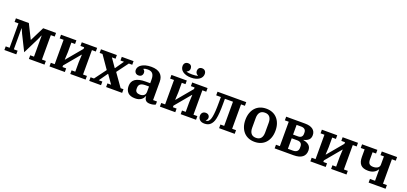

<svg xmlns="http://www.w3.org/2000/svg" viewBox="31 -1871 6300 2972"><g transform="rotate(20 3180.5 -384.5)"><path d="M41 -60H105V-462H41V-522H254L370 -289H374L490 -522H702V-462H638V-60H702V0H445V-60H507V-406H503L469 -329L341 -72L213 -329L179 -406H175V-60H237V0H41Z M784 -60H848V-462H784V-522H1037V-462H976V-304L970 -181H974L1187 -436V-462H1126V-522H1379V-462H1315V-60H1379V0H1126V-60H1187V-218L1193 -341H1189L976 -86V-60H1037V0H784Z M1439 -60H1495L1636 -250L1489 -462H1442V-522H1704V-462H1644L1741 -322H1746L1843 -462H1785V-522H1979V-462H1923L1783 -273L1934 -60H1981V0H1717V-60H1777L1678 -201H1673L1574 -60H1633V0H1439Z M2197 12Q2116 12 2077 -27Q2038 -66 2038 -135Q2038 -211 2093.5 -250Q2149 -289 2267 -289H2338V-352Q2338 -413 2313 -444.5Q2288 -476 2231 -476Q2187 -476 2163 -463V-459Q2173 -453 2182.5 -440.5Q2192 -428 2192 -406Q2192 -377 2174.5 -358.5Q2157 -340 2123 -340Q2094 -340 2075.5 -359Q2057 -378 2057 -409Q2057 -433 2070.5 -455.5Q2084 -478 2111 -495.5Q2138 -513 2177.5 -523.5Q2217 -534 2269 -534Q2369 -534 2419 -488.5Q2469 -443 2469 -361V-59H2533V-9Q2518 1 2493 6.5Q2468 12 2442 12Q2392 12 2370 -12.5Q2348 -37 2348 -75V-78H2343Q2336 -61 2325 -45Q2314 -29 2297 -16.5Q2280 -4 2255.5 4Q2231 12 2197 12ZM2248 -68Q2288 -68 2313 -87Q2338 -106 2338 -151V-235H2281Q2221 -235 2195.5 -213.5Q2170 -192 2170 -152V-134Q2170 -100 2191.5 -84Q2213 -68 2248 -68Z M2603 -60H2667V-462H2603V-522H2856V-462H2795V-304L2789 -181H2793L3006 -436V-462H2945V-522H3198V-462H3134V-60H3198V0H2945V-60H3006V-218L3012 -341H3008L2795 -86V-60H2856V0H2603ZM2900 -586Q2855 -586 2821 -596Q2787 -606 2763.5 -623Q2740 -640 2728.5 -662.5Q2717 -685 2717 -710Q2717 -743 2735.5 -762Q2754 -781 2785 -781Q2817 -781 2833.5 -762.5Q2850 -744 2850 -716Q2850 -693 2838.5 -677Q2827 -661 2808 -653V-648Q2822 -644 2846 -641Q2870 -638 2900 -638Q2930 -638 2954 -641Q2978 -644 2992 -648V-653Q2973 -661 2961.5 -677Q2950 -693 2950 -716Q2950 -744 2966.5 -762.5Q2983 -781 3015 -781Q3046 -781 3064.5 -762Q3083 -743 3083 -710Q3083 -685 3071.5 -662.5Q3060 -640 3036.5 -623Q3013 -606 2979 -596Q2945 -586 2900 -586Z M3337 12Q3287 12 3260 -14.5Q3233 -41 3233 -80Q3233 -113 3252 -133Q3271 -153 3304 -153Q3334 -153 3351.5 -136Q3369 -119 3369 -93Q3369 -76 3361.5 -63.5Q3354 -51 3343 -46V-42Q3347 -41 3354 -41Q3362 -41 3370.5 -43.5Q3379 -46 3387 -54Q3398 -65 3407.5 -83.5Q3417 -102 3424 -138Q3431 -174 3435 -231.5Q3439 -289 3439 -377V-462H3362V-522H3835V-462H3771V-60H3835V0H3578V-60H3640V-458H3507V-380Q3507 -289 3502.5 -228.5Q3498 -168 3489 -128Q3480 -88 3467 -64.5Q3454 -41 3437 -24Q3402 12 3337 12Z M4164 -54Q4218 -54 4244.5 -87Q4271 -120 4271 -180V-342Q4271 -402 4244.5 -435Q4218 -468 4164 -468Q4110 -468 4083.5 -435Q4057 -402 4057 -342V-180Q4057 -120 4083.5 -87Q4110 -54 4164 -54ZM4164 12Q4108 12 4062.5 -6.5Q4017 -25 3984.5 -60.5Q3952 -96 3934 -146.5Q3916 -197 3916 -261Q3916 -325 3934 -375.5Q3952 -426 3984.5 -461.5Q4017 -497 4062.5 -515.5Q4108 -534 4164 -534Q4220 -534 4265.5 -515.5Q4311 -497 4343.5 -461.5Q4376 -426 4394 -375.5Q4412 -325 4412 -261Q4412 -197 4394 -146.5Q4376 -96 4343.5 -60.5Q4311 -25 4265.5 -6.5Q4220 12 4164 12Z M4493 -60H4557V-462H4493V-522H4804Q4889 -522 4933.5 -488Q4978 -454 4978 -394Q4978 -343 4948.5 -315.5Q4919 -288 4868 -277V-272Q4925 -264 4960.5 -233.5Q4996 -203 4996 -146Q4996 -75 4947.5 -37.5Q4899 0 4804 0H4493ZM4771 -64Q4813 -64 4836 -83.5Q4859 -103 4859 -140V-162Q4859 -237 4777 -237H4688V-64ZM4769 -298Q4805 -298 4824 -316Q4843 -334 4843 -367V-388Q4843 -422 4822 -440Q4801 -458 4763 -458H4688V-298Z M5081 -60H5145V-462H5081V-522H5334V-462H5273V-304L5267 -181H5271L5484 -436V-462H5423V-522H5676V-462H5612V-60H5676V0H5423V-60H5484V-218L5490 -341H5486L5273 -86V-60H5334V0H5081Z M6041 -60H6125V-245H6120Q6072 -169 5969 -169Q5884 -169 5845.5 -210.5Q5807 -252 5807 -339V-462H5743V-522H5995V-462H5938V-346Q5938 -295 5958 -273.5Q5978 -252 6023 -252Q6068 -252 6096.5 -271.5Q6125 -291 6125 -326V-462H6068V-522H6320V-462H6256V-60H6320V0H6041Z"/></g></svg>

Font: IBM Plex Serif SmBld
Style: Regular
Weight: 600
Designer: Mike Abbink, Paul van der Laan, Pieter van Rosmalen
Foundry: Bold Monday
Version: Version 3.001